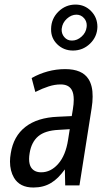

<svg xmlns="http://www.w3.org/2000/svg" viewBox="-20 -815 473 844"><path d="M279.3 -200.7 286.6 -247.1 237.3 -244.1Q177.7 -241.2 147.9 -215.8Q118.2 -190.4 110.4 -142.6Q107.9 -127.9 107.9 -116.2Q107.9 -91.8 117.2 -78.1Q131.3 -57.6 161.1 -57.6Q203.1 -57.6 235.4 -94.2Q268.6 -131.3 279.3 -200.7ZM266.6 -511.2Q341.3 -511.2 369.1 -467.3Q387.7 -438 387.2 -390.1Q387.2 -366.7 382.8 -339.4L329.6 -2L329.1 0H327.6H268.1H266.6V-1.5L265.1 -70.3Q250 -49.8 235.4 -35.2Q220.7 -20.5 204.1 -10.7Q171.4 9.3 126.5 9.3Q66.9 9.3 41.5 -33.7Q23.9 -64 23.9 -105Q23.9 -122.1 27.3 -141.1Q39.1 -216.3 91.8 -257.3Q144.5 -298.3 234.4 -301.8L295.4 -304.7L300.3 -334.5Q304.2 -357.9 304.2 -376.5Q304.2 -403.8 295.9 -418.9Q282.2 -444.3 245.6 -443.8Q220.7 -443.8 193.8 -435.1Q166.5 -426.3 137.2 -411.6L135.3 -410.6L134.8 -412.6L119.6 -470.2L119.1 -471.7L120.6 -472.7Q152.3 -490.7 189.7 -501Q227.1 -511.2 266.6 -511.2ZM251.5 -689.9Q251 -687 251 -684.1Q251 -665.5 262.7 -651.9Q275.9 -636.2 296.9 -636.7Q319.3 -636.7 338.6 -654.1Q357.9 -671.4 360.8 -695.8Q361.3 -699.7 361.3 -703.6Q361.3 -721.2 350.1 -734.4Q336.4 -750.5 315.9 -750.5Q293.5 -750.5 273.9 -732.7Q254.4 -714.8 251.5 -689.9ZM204.6 -689Q205.6 -733.4 237.1 -764.2Q268.6 -794.9 312 -794.9Q352.1 -794.9 380.1 -766.6Q408.2 -738.3 408.2 -696.8Q407.2 -653.3 375.7 -623Q344.2 -592.8 300.8 -592.8Q259.8 -592.8 231.4 -620.6Q204.1 -647.5 204.6 -686Q204.6 -687.5 204.6 -689Z"/></svg>

Font: MAUL Condensed Italic
Style: Condenced Regular Italic
Weight: 400
Italic angle: -12°
Designer: MAUL
Version: Version 1.0; 2020; ttfautohint (v1.8.3)